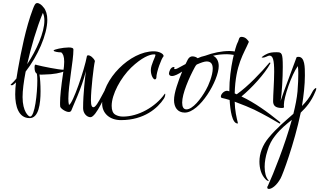

<svg xmlns="http://www.w3.org/2000/svg" viewBox="-20 -762 2079 1250"><path d="M173 7C232 7 244 -87 244 -167C244 -215 241 -252 237 -277C241 -277 244 -276 248 -276C252 -276 260 -277 273 -277C322 -277 382 -288 396 -298C401 -301 404 -305 404 -308C404 -309 403 -310 401 -310C400 -310 397 -308 392 -308C363 -308 257 -329 219 -339C218 -339 218 -339 218 -340C217 -340 217 -340 217 -340C217 -340 217 -340 217 -340C217 -340 217 -340 217 -340C217 -340 217 -340 217 -340C217 -340 217 -340 217 -340H216C215 -340 214 -340 213 -341H211C207 -341 205 -335 205 -322C205 -301 210 -288 220 -282C222 -272 223 -257 223 -238C223 -156 207 -3 176 -3C166 -3 127 -35 127 -130C127 -173 134 -228 147 -296C224 -395 288 -536 288 -633C288 -667 280 -694 264 -714H263C255 -727 237 -742 222 -742C209 -742 203 -726 194 -703C148 -582 117 -425 97 -312L87 -251C75 -236 63 -224 51 -213C50 -212 49 -211 49 -210C49 -208 51 -207 56 -207C61 -207 64 -208 67 -211C74 -216 79 -221 84 -226C81 -201 79 -173 79 -148C79 -70 101 7 173 7ZM157 -344C182 -456 219 -581 259 -678C266 -665 269 -647 269 -628C269 -551 218 -436 157 -344Z M569 1C606 1 671 -152 685 -187C687 -192 688 -196 688 -198C688 -201 687 -203 684 -203C668 -203 615 -64 589 -64C580 -64 572 -70 572 -111C572 -178 590 -334 598 -365C590 -384 569 -402 554 -402C549 -402 547 -400 546 -397C530 -309 454 -85 429 -79C426 -90 425 -104 425 -120C425 -209 458 -365 458 -439C458 -450 446 -453 427 -453C389 -453 329 -440 329 -433C329 -426 358 -421 379 -421C390 -412 398 -395 398 -360C398 -343 396 -321 392 -294C377 -194 371 -132 371 -93C371 -84 371 -75 372 -68C374 -56 407 -33 428 -33C437 -33 442 -37 445 -44C450 -61 513 -189 539 -299C535 -264 521 -154 521 -58C521 -23 546 1 569 1Z M768 20C918 20 1007 -58 1047 -120C1052 -127 1056 -141 1056 -148C1056 -151 1055 -152 1054 -152C1054 -152 1052 -152 1051 -149C991 -65 880 -3 781 -3C762 -3 745 -7 730 -16C715 -25 707 -44 707 -73C707 -148 766 -256 834 -322C902 -387 954 -408 982 -408C986 -408 992 -409 992 -404C992 -391 962 -341 962 -306C962 -269 979 -245 988 -245C993 -245 997 -249 998 -256C998 -295 1032 -382 1043 -393C1044 -394 1045 -396 1045 -398C1045 -411 1018 -428 981 -428C827 -428 645 -246 645 -87C645 -27 691 20 768 20Z M1183 -29C1280 -29 1404 -239 1404 -332C1404 -367 1388 -390 1367 -399C1394 -406 1425 -409 1458 -409C1485 -409 1514 -401 1535 -401C1540 -401 1543 -402 1543 -405C1543 -414 1535 -420 1520 -424C1505 -428 1490 -430 1475 -430C1422 -430 1366 -418 1315 -399C1299 -396 1282 -390 1267 -383C1258 -390 1247 -395 1232 -395C1223 -395 1211 -390 1203 -375L1188 -345C1167 -334 1149 -324 1136 -317C1129 -313 1123 -312 1119 -312C1116 -312 1114 -313 1114 -316C1114 -317 1114 -319 1115 -320C1115 -321 1116 -322 1116 -323C1116 -325 1115 -326 1112 -326C1089 -326 1080 -292 1080 -283C1080 -275 1086 -267 1099 -267C1118 -267 1143 -281 1166 -296C1153 -265 1141 -233 1130 -198C1119 -163 1113 -134 1113 -110C1113 -65 1135 -29 1183 -29ZM1194 -50C1175 -50 1166 -65 1166 -94C1166 -152 1210 -254 1248 -324C1251 -331 1256 -337 1261 -342C1286 -353 1310 -362 1325 -362C1356 -362 1365 -342 1365 -315C1365 -271 1337 -204 1321 -177C1287 -116 1234 -50 1194 -50Z M1527 42C1528 42 1529 41 1529 40C1520 4 1509 -43 1508 -100C1560 -81 1612 -59 1635 -48C1702 -15 1765 21 1796 40C1797 41 1799 42 1801 42C1804 42 1805 41 1805 38C1805 36 1803 33 1798 29C1723 -32 1639 -93 1552 -134C1618 -188 1704 -282 1739 -347C1740 -348 1740 -350 1740 -351C1740 -354 1739 -355 1737 -355C1736 -355 1734 -354 1733 -353C1682 -292 1594 -199 1521 -148L1508 -154C1513 -342 1568 -413 1600 -489C1600 -492 1595 -499 1586 -508C1577 -517 1565 -522 1552 -522C1543 -522 1538 -517 1535 -506C1532 -495 1528 -486 1525 -481C1516 -464 1473 -324 1473 -168V-167L1465 -170L1458 -171C1438 -171 1418 -149 1418 -134C1418 -128 1421 -125 1426 -124C1441 -121 1458 -116 1475 -111C1479 -43 1491 42 1527 42Z M1731 468C1748 468 1780 448 1807 399C1820 376 1895 176 1938 -29C1973 -62 2007 -102 2032 -163C2037 -173 2039 -180 2039 -185C2039 -188 2038 -189 2037 -189C2032 -189 2019 -177 2012 -161C1996 -128 1973 -99 1946 -72C1957 -141 1965 -210 1965 -271C1965 -325 1965 -392 1923 -392C1917 -392 1913 -391 1911 -389V-390C1911 -389 1910 -389 1910 -388V-387C1901 -359 1826 -166 1807 -105C1815 -152 1821 -257 1821 -326C1821 -420 1815 -422 1778 -422C1754 -422 1735 -419 1722 -413C1694 -401 1686 -390 1684 -390C1683 -390 1683 -390 1683 -390C1683 -390 1683 -390 1683 -390C1684 -388 1687 -387 1690 -387C1709 -387 1723 -400 1734 -400C1757 -400 1765 -371 1765 -295C1765 -230 1758 -144 1758 -103C1758 -74 1774 -59 1815 -59C1824 -59 1829 -61 1829 -65C1829 -69 1828 -73 1828 -78C1828 -128 1877 -274 1919 -332C1921 -319 1922 -304 1922 -286C1922 -254 1921 -215 1917 -167C1913 -123 1903 -73 1890 -21C1841 23 1783 69 1728 136C1689 183 1669 238 1669 290C1669 335 1681 376 1708 404C1715 412 1723 416 1728 416C1729 416 1729 416 1730 416C1730 415 1730 415 1730 415C1730 415 1730 415 1730 415C1730 415 1730 415 1730 415C1730 415 1730 415 1730 415C1730 415 1730 415 1730 415C1730 414 1729 413 1727 411C1711 392 1703 363 1703 324C1703 292 1709 257 1721 220C1732 182 1749 149 1771 122C1806 77 1844 47 1880 18C1835 182 1761 367 1724 448C1721 451 1720 455 1720 459C1720 465 1724 468 1731 468Z"/></svg>

Font: Comforter
Style: Regular
Weight: 400
Designer: Robert E. Leuschke
Foundry: Robert E. Leuschke
Version: Version 1.013; ttfautohint (v1.8.3)